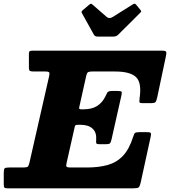

<svg xmlns="http://www.w3.org/2000/svg" viewBox="-68 -1026 926 1046"><path d="M338.5 -332 295.5 -141.5Q291.5 -125 293.8 -119.2Q296 -113.5 318.5 -113.5H405.5Q470 -113.5 518.8 -127.2Q567.5 -141 601.8 -177Q636 -213 657.5 -281Q662 -295.5 666.5 -300.8Q671 -306 691 -306H731Q752 -306 754 -300.5Q756 -295 752.5 -279.5L698 -29.5Q693.5 -10.5 687.5 -5.2Q681.5 0 657.5 0H-25.5Q-38.5 0 -43 -3.2Q-47.5 -6.5 -47.5 -20V-85Q-47.5 -104.5 -42.5 -109Q-37.5 -113.5 -18.5 -113.5H54.5Q76 -113.5 82 -117.2Q88 -121 92 -138L199.5 -610.5Q203 -625.5 200.2 -631Q197.5 -636.5 178 -636.5H115Q100.5 -636.5 95 -639.8Q89.5 -643 89.5 -658.5V-733.5Q89.5 -744.5 94 -747.2Q98.5 -750 109.5 -750H813Q836 -750 837.8 -742.8Q839.5 -735.5 835.5 -718L788.5 -495.5Q784.5 -477.5 780 -470.8Q775.5 -464 752.5 -464H709.5Q691.5 -464 691.2 -471.2Q691 -478.5 692.5 -491.5Q705 -574.5 673.5 -605.5Q642 -636.5 558.5 -636.5H434Q418 -636.5 412 -633Q406 -629.5 402.5 -616L364 -443.5Q362 -435 364.5 -432.8Q367 -430.5 375 -430.5H387.5Q431.5 -430.5 460 -448Q488.5 -465.5 505 -498.5Q512 -512.5 516.5 -521.5Q521 -530.5 544 -530.5H572Q591.5 -530.5 594.2 -526Q597 -521.5 593.5 -506L539.5 -266Q536 -251 531.8 -245.8Q527.5 -240.5 508.5 -240.5H474Q457.5 -240.5 456.2 -246.5Q455 -252.5 456 -265Q459 -304 436.5 -325Q414 -346 372 -346H355.5Q345.5 -346 342.8 -343Q340 -340 338.5 -332ZM443.5 -837 378 -955Q373 -963.5 384 -971.5L418 -1000.5Q425.5 -1006 428 -1005.8Q430.5 -1005.5 436.5 -1000.5L513.5 -933.5Q527.5 -922 546 -933.5L656 -1002.5Q663.5 -1007 666.8 -1005.8Q670 -1004.5 674.5 -999.5L696.5 -972.5Q701.5 -966.5 701.2 -963.8Q701 -961 694 -954.5L575 -836Q565.5 -826.5 547 -826.5H468.5Q457 -826.5 452 -829Q447 -831.5 443.5 -837Z"/></svg>

Font: Besley* Heavy
Style: Italic
Weight: 800
Italic angle: -13°
Designer: Owen Earl
Foundry: indestructible type*
Version: Version 3.000; ttfautohint (v1.8.3)